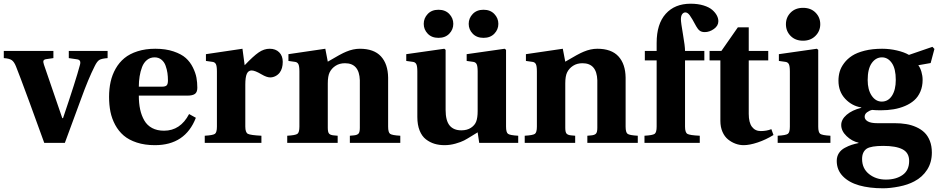

<svg xmlns="http://www.w3.org/2000/svg" viewBox="-28 -762 5003 1024"><path d="M-7.8 -452.1V-490.2H256.8V-452.1L220.2 -446.8Q207 -445.3 204.1 -438.7Q201.2 -432.1 206.1 -418L304.2 -131.8H308.1Q377.4 -336.4 397.9 -414.1Q402.3 -428.2 398.7 -436.3Q395 -444.3 381.8 -445.8L338.9 -452.1V-490.2H545.9V-452.1Q514.2 -449.7 502 -442.4Q489.7 -435.1 477.1 -409.2Q442.4 -340.3 404.8 -235.8L317.9 0H208L129.9 -214.8Q74.2 -366.2 57.1 -408.2Q47.4 -432.6 34.4 -441.4Q21.5 -450.2 -7.8 -452.1Z M712.4 -299.8H836.4Q854 -299.8 860.8 -306.6Q867.7 -313.5 867.7 -333Q867.7 -353.5 865 -372.6Q862.3 -391.6 855.2 -411.6Q848.1 -431.6 833 -443.8Q817.9 -456.1 796.4 -456.1Q772.9 -456.1 755.9 -442.1Q738.8 -428.2 729.7 -404.5Q720.7 -380.9 716.6 -354.7Q712.4 -328.6 712.4 -299.8ZM553.7 -245.1Q553.7 -288.6 562 -325.9Q570.3 -363.3 588.9 -396Q607.4 -428.7 635.5 -451.9Q663.6 -475.1 705.6 -488.5Q747.6 -502 800.3 -502Q855.5 -502 897.5 -487.8Q939.5 -473.6 962.9 -452.6Q986.3 -431.6 1000.7 -402.3Q1015.1 -373 1019.8 -347.4Q1024.4 -321.8 1024.4 -293.9Q1024.4 -270.5 1011.7 -261.2Q999 -252 970.7 -252H712.4Q712.4 -210.9 719.5 -178.2Q726.6 -145.5 741.7 -119.4Q756.8 -93.3 783.4 -79.1Q810.1 -64.9 846.7 -64.9Q934.1 -64.9 980.5 -153.8L1016.6 -133.8Q960 12.2 798.3 12.2Q744.1 12.2 701.7 -1.7Q659.2 -15.6 631.8 -39.1Q604.5 -62.5 586.4 -95.9Q568.4 -129.4 561 -166Q553.7 -202.6 553.7 -245.1Z M1064 0V-38.1Q1107.4 -40.5 1118.2 -48.1Q1128.9 -55.7 1128.9 -86.9V-380.9Q1128.9 -409.7 1123.3 -420.2Q1117.7 -430.7 1105 -432.1L1070.3 -437V-473.1L1265.1 -502L1276.9 -414.1Q1323.2 -462.9 1351.6 -482.4Q1379.9 -502 1410.2 -502Q1441.9 -502 1460.9 -483.2Q1480 -464.4 1480 -432.1Q1480 -396.5 1463.9 -375Q1455.1 -363.3 1441.4 -356.2Q1427.7 -349.1 1413.1 -349.1Q1394.5 -349.1 1367.2 -365.2Q1332 -386.2 1314 -386.2Q1296.4 -386.2 1288.3 -368.2Q1280.3 -350.1 1280.3 -311V-86.9Q1280.3 -55.7 1293.9 -48.3Q1307.6 -41 1366.2 -38.1V0Z M1503.9 0V-38.1Q1547.4 -40.5 1558.1 -48.1Q1568.8 -55.7 1568.8 -86.9V-380.9Q1568.8 -409.7 1563.2 -420.2Q1557.6 -430.7 1544.9 -432.1L1510.3 -437V-473.1L1707 -502L1720.2 -433.1Q1791.5 -475.6 1818.4 -486.3Q1856 -502 1891.1 -502Q1966.3 -502 2003.7 -461.4Q2041 -420.9 2042 -348.1V-86.9Q2042 -55.7 2052.7 -48.1Q2063.5 -40.5 2106.9 -38.1V0H1837.9V-38.1L1858.9 -40Q1876.5 -41.5 1883.8 -49.1Q1891.1 -56.6 1891.1 -80.1V-334Q1888.2 -424.8 1812 -424.8Q1782.7 -424.8 1761.7 -411.1Q1740.7 -397.5 1730 -376Q1720.2 -356 1720.2 -316.9V-80.1Q1720.2 -56.6 1727.3 -49.1Q1734.4 -41.5 1752 -40L1772.9 -38.1V0Z M2138.7 -437V-473.1L2341.8 -502L2348.6 -496.1V-175.8Q2348.6 -118.7 2369.9 -92.8Q2391.1 -66.9 2432.6 -66.9Q2463.4 -66.9 2483.9 -80.6Q2504.4 -94.2 2511.7 -113.8Q2519.5 -133.8 2519.5 -169.9V-380.9Q2519.5 -409.7 2513.9 -420.2Q2508.3 -430.7 2495.6 -432.1L2460.9 -437V-473.1L2663.6 -502L2670.9 -496.1V-86.9Q2670.9 -55.7 2681.6 -48.1Q2692.4 -40.5 2735.8 -38.1V0H2527.8L2519.5 -56.2Q2512.7 -52.2 2488 -36.9Q2463.4 -21.5 2447 -12.9Q2430.7 -4.4 2401.6 3.9Q2372.6 12.2 2342.8 12.2Q2314 12.2 2289.6 4.9Q2265.1 -2.4 2243.7 -18.8Q2222.2 -35.2 2210 -65.7Q2197.8 -96.2 2197.8 -138.2V-380.9Q2197.8 -409.7 2192.1 -420.2Q2186.5 -430.7 2173.8 -432.1ZM2253.2 -582.3Q2231.9 -604.5 2231.9 -634.8Q2231.9 -665 2253.2 -687.5Q2274.4 -710 2310.5 -710Q2346.7 -710 2368.2 -687.5Q2389.6 -665 2389.6 -634.8Q2389.6 -604.5 2368.2 -582.3Q2346.7 -560.1 2310.5 -560.1Q2274.4 -560.1 2253.2 -582.3ZM2493.2 -582.3Q2471.7 -604.5 2471.7 -634.8Q2471.7 -665 2493.2 -687.5Q2514.6 -710 2550.8 -710Q2586.9 -710 2608.4 -687.5Q2629.9 -665 2629.9 -634.8Q2629.9 -604.5 2608.4 -582.3Q2586.9 -560.1 2550.8 -560.1Q2514.6 -560.1 2493.2 -582.3Z M2770.5 0V-38.1Q2814 -40.5 2824.7 -48.1Q2835.4 -55.7 2835.4 -86.9V-380.9Q2835.4 -409.7 2829.8 -420.2Q2824.2 -430.7 2811.5 -432.1L2776.9 -437V-473.1L2973.6 -502L2986.8 -433.1Q3058.1 -475.6 3085 -486.3Q3122.6 -502 3157.7 -502Q3232.9 -502 3270.3 -461.4Q3307.6 -420.9 3308.6 -348.1V-86.9Q3308.6 -55.7 3319.3 -48.1Q3330.1 -40.5 3373.5 -38.1V0H3104.5V-38.1L3125.5 -40Q3143.1 -41.5 3150.4 -49.1Q3157.7 -56.6 3157.7 -80.1V-334Q3154.8 -424.8 3078.6 -424.8Q3049.3 -424.8 3028.3 -411.1Q3007.3 -397.5 2996.6 -376Q2986.8 -356 2986.8 -316.9V-80.1Q2986.8 -56.6 2993.9 -49.1Q3001 -41.5 3018.6 -40L3039.6 -38.1V0Z M3409.2 0V-38.1Q3452.6 -40.5 3463.4 -48.1Q3474.1 -55.7 3474.1 -86.9V-439.9H3411.1V-490.2H3474.1V-533.2Q3474.1 -634.3 3522.5 -688.2Q3570.8 -742.2 3655.3 -742.2Q3694.3 -742.2 3724.4 -732.9Q3754.4 -723.6 3770.8 -709.2Q3787.1 -694.8 3795.2 -679.4Q3803.2 -664.1 3803.2 -648.9Q3803.2 -624.5 3779.8 -607.7Q3756.3 -590.8 3730.5 -590.8Q3713.9 -590.8 3703.9 -598.4Q3693.8 -606 3685.5 -621.1Q3662.1 -665 3650.6 -680.4Q3639.2 -695.8 3627.4 -695.8Q3617.2 -695.8 3610.4 -686.5Q3603.5 -677.2 3603.5 -659.2Q3603.5 -642.1 3614.5 -578.9Q3625.5 -515.6 3625.5 -490.2H3728.5V-439.9H3625.5V-86.9Q3625.5 -55.7 3637.9 -48.1Q3650.4 -40.5 3704.1 -38.1V0Z M3756.3 -439.9V-490.2H3819.3L3907.2 -616.2H3965.3V-490.2H4069.3V-439.9H3965.3V-154.8Q3965.3 -108.4 3982.4 -85.7Q3999.5 -63 4029.3 -63Q4061 -63 4085.9 -73.2L4097.2 -42Q4056.2 -16.6 4012.9 -2.2Q3969.7 12.2 3938 12.2Q3916 12.2 3894.8 4.4Q3873.5 -3.4 3855 -18.3Q3836.4 -33.2 3825.2 -58.8Q3814 -84.5 3814 -117.2V-439.9Z M4119.6 0V-38.1Q4163.1 -40.5 4173.8 -48.1Q4184.6 -55.7 4184.6 -86.9V-380.9Q4184.6 -409.7 4179 -420.2Q4173.3 -430.7 4160.6 -432.1L4126 -437V-473.1L4328.6 -502L4335.9 -496.1V-86.9Q4335.9 -55.7 4346.7 -48.1Q4357.4 -40.5 4400.9 -38.1V0ZM4163.6 -632.8Q4163.6 -669.4 4188.7 -694.8Q4213.9 -720.2 4254.9 -720.2Q4296.4 -720.2 4321.5 -694.8Q4346.7 -669.4 4346.7 -632.8Q4346.7 -596.2 4321 -570.6Q4295.4 -544.9 4254.9 -544.9Q4213.9 -544.9 4188.7 -570.3Q4163.6 -595.7 4163.6 -632.8Z M4599.6 -335Q4599.6 -283.7 4620.8 -252Q4642.1 -220.2 4674.8 -220.2Q4709 -220.2 4729.2 -251.5Q4749.5 -282.7 4749.5 -335.9Q4749.5 -395.5 4728.5 -425.8Q4707.5 -456.1 4675.8 -456.1Q4643.1 -456.1 4621.3 -425.5Q4599.6 -395 4599.6 -335ZM4569.8 85.9Q4569.8 136.7 4606.9 166.3Q4644 195.8 4696.8 195.8Q4751 195.8 4785.9 171.1Q4820.8 146.5 4820.8 96.2Q4820.8 52.7 4785.6 34.4Q4750.5 16.1 4682.6 16.1Q4618.2 16.1 4594.7 30.8Q4569.8 47.9 4569.8 85.9ZM4434.6 96.2Q4434.6 72.8 4446 54.9Q4457.5 37.1 4477.8 26.4Q4498 15.6 4514.2 10.5Q4530.3 5.4 4550.8 1V-1Q4515.6 -8.8 4487.1 -36.1Q4458.5 -63.5 4458.5 -95.2Q4458.5 -125 4487.5 -149.9Q4516.6 -174.8 4565.4 -187V-189Q4515.6 -196.8 4479.7 -235.1Q4443.8 -273.4 4443.8 -332Q4443.8 -356.9 4450.4 -379.9Q4457 -402.8 4474.1 -425.5Q4491.2 -448.2 4516.8 -464.8Q4542.5 -481.4 4583.5 -491.7Q4624.5 -502 4676.8 -502Q4716.8 -502 4755.6 -492.9Q4794.4 -483.9 4819.8 -469.2L4944.8 -512.2L4955.6 -501L4935.5 -425.8L4869.6 -414.1Q4879.9 -400.9 4886.2 -379.4Q4892.6 -357.9 4892.6 -335.9Q4892.6 -301.3 4880.6 -273.4Q4868.7 -245.6 4848.1 -227.3Q4827.6 -209 4798.8 -196.8Q4770 -184.6 4738 -179.2Q4706.1 -173.8 4669.4 -173.8Q4642.6 -173.8 4623.5 -175.8Q4609.4 -172.9 4596.4 -163.3Q4583.5 -153.8 4583.5 -139.2Q4583.5 -124.5 4600.1 -114.7Q4616.7 -105 4650.9 -105H4743.7Q4776.4 -105 4804.7 -100.3Q4833 -95.7 4858.6 -84.2Q4884.3 -72.8 4902.3 -55.4Q4920.4 -38.1 4931.2 -10.7Q4941.9 16.6 4941.9 51.8Q4941.9 104 4916.7 143.3Q4891.6 182.6 4848.6 205.1Q4814.5 223.6 4767.1 232.9Q4719.7 242.2 4681.6 242.2Q4608.9 242.2 4554 226.6Q4499 210.9 4466.8 177.5Q4434.6 144 4434.6 96.2Z"/></svg>

Font: Linguistics Pro
Style: Bold
Weight: 700
Designer: Stefan Peev, Context Ltd
Foundry: Stefan Peev, Context Ltd
Version: Version 001.000